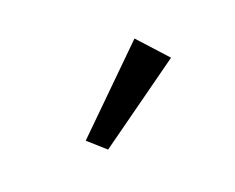

<svg xmlns="http://www.w3.org/2000/svg" viewBox="-48 -906 661 539"><g transform="rotate(-30 283.0 -636.5)"><path d="M184 -520 142 -573 404 -753 466 -655Z"/></g></svg>

Font: Lil Grotesk Bold
Style: Regular
Weight: 700
Designer: Bastien Sozeau
Foundry: NBR — Bastien Sozeau
Version: Version 4.002; ttfautohint (v1.8.4.7-5d5b)